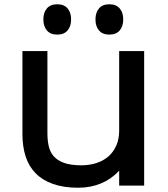

<svg xmlns="http://www.w3.org/2000/svg" viewBox="-20 -869 785 899"><path d="M557 -778Q557 -746 540.5 -726.5Q524 -707 492 -707Q460 -707 443.5 -726.5Q427 -746 427 -778Q427 -810 443.5 -829.5Q460 -849 492 -849Q524 -849 540.5 -829.5Q557 -810 557 -778ZM313 -778Q313 -746 296.5 -726.5Q280 -707 248 -707Q216 -707 199.5 -726.5Q183 -746 183 -778Q183 -810 199.5 -829.5Q216 -849 248 -849Q280 -849 296.5 -829.5Q313 -810 313 -778ZM655 0H538V-68H536Q501 -30 452.5 -10Q404 10 347 10Q278 10 228.5 -7.5Q179 -25 147 -57.5Q115 -90 100 -136.5Q85 -183 85 -241V-630H202V-245Q202 -213 208 -185.5Q214 -158 231 -138Q248 -118 279.5 -106.5Q311 -95 361 -95Q399 -95 431.5 -105.5Q464 -116 487.5 -136.5Q511 -157 524.5 -187.5Q538 -218 538 -258V-630H655Z"/></svg>

Font: Sinkin Sans 500 Medium
Style: 500 Medium
Weight: 500
Designer: Keith Bates
Foundry: K-Type
Version: Sinkin Sans (version 1.0)  by Keith Bates   •   © 2014   www